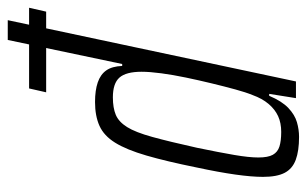

<svg xmlns="http://www.w3.org/2000/svg" viewBox="-168 -615 791 495"><g transform="rotate(-90 227.5 -367.5)"><path d="M237 -644 247 -688H455L445 -644ZM122 8Q86 8 63 -0.5Q40 -9 29.5 -29Q19 -49 19 -85Q19 -114 25 -156.5Q31 -199 43 -255Q59 -334 74 -385.5Q89 -437 107 -466Q125 -495 150.5 -506.5Q176 -518 212 -518Q242 -518 262.5 -511Q283 -504 293.5 -489Q304 -474 305 -448H310L372 -743H423L265 0H222L233 -69H228Q214 -36 196.5 -19.5Q179 -3 160 2.5Q141 8 122 8ZM135 -38Q158 -38 175.5 -46Q193 -54 207 -70.5Q221 -87 230 -112Q237 -129 244.5 -156.5Q252 -184 260 -217Q268 -250 275 -283.5Q282 -317 286 -347Q290 -377 290 -398Q290 -438 275 -455Q260 -472 224 -472Q197 -472 179 -464.5Q161 -457 147.5 -435.5Q134 -414 122 -370.5Q110 -327 94 -255Q82 -197 75.5 -159Q69 -121 69 -97Q69 -72 76 -59.5Q83 -47 97.5 -42.5Q112 -38 135 -38Z"/></g></svg>

Font: Saira ExtraCondensed Light
Style: Italic
Weight: 300
Width: 2
Italic angle: -12°
Designer: Hector Gatti with collaboration of the Omnibus-Type team
Foundry: Omnibus-Type
Version: Version 1.101